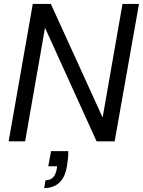

<svg xmlns="http://www.w3.org/2000/svg" viewBox="-20 -720 728 978"><path d="M24 0 147 -700H239L502 -123H503L604 -700H688L564 0H472L210 -577H209L108 0ZM205 238 212 198Q237 198 250.5 183.5Q264 169 269 141L271 127H226L240 50H328Q328 70 326 89.5Q324 109 321 127Q311 185 281 211.5Q251 238 205 238Z"/></svg>

Font: DM Sans 28pt
Style: Italic
Weight: 400
Italic angle: -10°
Version: Version 4.004;gftools[0.9.30]